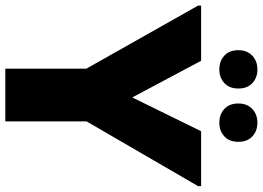

<svg xmlns="http://www.w3.org/2000/svg" viewBox="-150 -816 967 706"><g transform="rotate(90 333.0 -463.5)"><path d="M233 0V-298L1 -709V-720H204L376 -397L304 -396L463 -720H665V-709L427 -299V0ZM432 -787Q401 -787 381 -805.5Q361 -824 361 -857Q361 -889 381 -908Q401 -927 432 -927Q462 -927 482 -908.5Q502 -890 502 -857Q502 -824 482 -805.5Q462 -787 432 -787ZM236 -787Q205 -787 185 -805.5Q165 -824 165 -857Q165 -889 185 -908Q205 -927 236 -927Q266 -927 286 -908.5Q306 -890 306 -857Q306 -824 286 -805.5Q266 -787 236 -787Z"/></g></svg>

Font: Kufam ExtraBold
Style: Regular
Weight: 800
Designer: Wael Morcos, Artur Schmal
Foundry: Original Type
Version: Version 1.300; ttfautohint (v1.8.3)